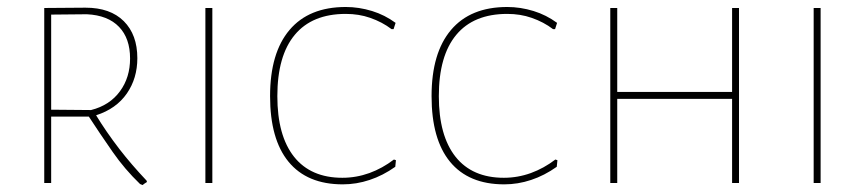

<svg xmlns="http://www.w3.org/2000/svg" viewBox="-20 -529 2501 555"><path d="M127.9 0H107.9V-505.9L227.1 -506.8Q298.8 -506.8 337.9 -467.8Q377 -428.7 377 -360.8Q377 -302.7 346.7 -258.8Q315.9 -214.4 257.8 -195.8Q286.6 -148.4 325.2 -98.1Q359.9 -53.2 403.8 -6.8L404.8 -2.9Q399.9 0 397.9 1.5L392.1 5.9L384.8 2.9Q340.3 -40 305.7 -89.8Q267.6 -144.5 236.8 -191.9H127.9ZM127.9 -211.9 243.2 -210.9Q297.4 -224.6 327.1 -265.6Q356 -305.2 356 -359.9Q356 -418 324.2 -451.2Q292 -484.9 231 -487.8L127.9 -486.8Z M593.8 -505.9V0H573.7V-505.9Z M1123.5 -462.9 1117.7 -444.8H1111.8Q1085 -465.3 1049.8 -477.5Q1017.6 -488.8 979.5 -488.8Q882.3 -488.8 832 -428.2Q781.7 -367.7 781.7 -251Q781.7 -136.7 830.1 -75.7Q878.4 -15.1 969.7 -15.1Q1009.8 -15.1 1047.9 -28.8Q1085.4 -42.5 1118.7 -67.9L1124.5 -65.9L1122.6 -46.9Q1086.9 -21.5 1048.3 -8.8Q1010.3 3.9 970.7 3.9Q867.7 3.9 814 -61.5Q760.7 -126.5 760.7 -251Q760.7 -376 816.9 -442.4Q873 -508.8 979.5 -508.8Q1017.6 -508.8 1055.7 -497.1Q1092.3 -485.8 1123.5 -462.9Z M1590.3 -462.9 1584.5 -444.8H1578.6Q1551.8 -465.3 1516.6 -477.5Q1484.4 -488.8 1446.3 -488.8Q1349.1 -488.8 1298.8 -428.2Q1248.5 -367.7 1248.5 -251Q1248.5 -136.7 1296.9 -75.7Q1345.2 -15.1 1436.5 -15.1Q1476.6 -15.1 1514.6 -28.8Q1552.2 -42.5 1585.4 -67.9L1591.3 -65.9L1589.4 -46.9Q1553.7 -21.5 1515.1 -8.8Q1477.1 3.9 1437.5 3.9Q1334.5 3.9 1280.8 -61.5Q1227.5 -126.5 1227.5 -251Q1227.5 -376 1283.7 -442.4Q1339.8 -508.8 1446.3 -508.8Q1484.4 -508.8 1522.5 -497.1Q1559.1 -485.8 1590.3 -462.9Z M1764.2 -243.2V0H1744.1V-505.9H1764.2V-263.2H2096.2V-505.9H2116.2V0H2096.2V-243.2Z M2352.1 -505.9V0H2332V-505.9Z"/></svg>

Font: Datalegreya
Style: Dot
Weight: 700
Designer: Figs Lab
Foundry: Figs Lab
Version: Version 1.002;PS 001.002;hotconv 1.0.70;makeotf.lib2.5.58329